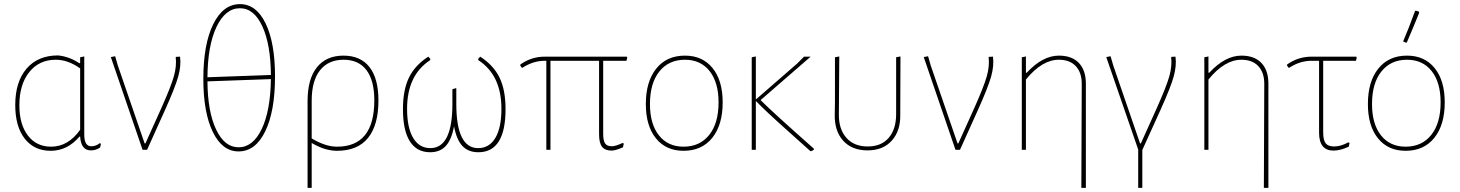

<svg xmlns="http://www.w3.org/2000/svg" viewBox="-20 -727 7088 932"><path d="M226 5Q146 5 100 -54Q54 -113 54 -217Q54 -330 109 -394Q164 -458 262 -458Q318 -452 365 -420L369 -421V-449L389 -453V-74Q389 -17 423 -17Q446 -17 464 -32L470 -29L466 -11Q446 3 421 3Q373 3 369 -64H366Q307 5 226 5ZM74 -216Q74 -123 115.5 -69Q157 -15 228 -15Q311 -15 369 -97V-395Q310 -437 251 -437Q170 -437 122 -377Q74 -317 74 -216Z M854 -452Q860 -408 845 -355Q830 -302 781 -193L694 0H672L518 -450L539 -454L552 -409L682 -31H686L764 -204Q810 -307 824 -356.5Q838 -406 833 -449L834 -451Z M1138 8Q1059 8 1013 -86.5Q967 -181 967 -344Q967 -512 1015 -609.5Q1063 -707 1145 -707Q1224 -707 1269.5 -613Q1315 -519 1315 -356Q1315 -187 1267.5 -89.5Q1220 8 1138 8ZM1145 -687Q1074 -687 1031 -596.5Q988 -506 987 -352L1295 -363Q1294 -511 1253.5 -599Q1213 -687 1145 -687ZM1138 -12Q1208 -12 1250.5 -101Q1293 -190 1295 -343L987 -332Q988 -185 1029 -98.5Q1070 -12 1138 -12Z M1473 185V-236Q1473 -344 1518.5 -400.5Q1564 -457 1647 -457Q1730 -457 1773.5 -401.5Q1817 -346 1817 -239Q1817 -120 1766.5 -57.5Q1716 5 1616 5Q1557 5 1493 -33V185ZM1493 -238V-55Q1560 -15 1616 -15Q1797 -15 1797 -240Q1797 -336 1759 -386.5Q1721 -437 1648 -437Q1574 -437 1533.5 -386Q1493 -335 1493 -238Z M2068 12Q2003 12 1969.5 -41Q1936 -94 1936 -197Q1936 -290 1965 -350Q1994 -410 2059 -452L2069 -441L2068 -435Q1956 -362 1956 -199Q1956 -107 1985.5 -57.5Q2015 -8 2069 -8Q2176 -8 2176 -222V-294L2193 -299L2195 -298V-222Q2195 -8 2301 -8Q2355 -8 2384.5 -57.5Q2414 -107 2414 -199Q2414 -362 2302 -435L2301 -441L2311 -452Q2376 -410 2405 -350Q2434 -290 2434 -197Q2434 12 2302 12Q2253 12 2224.5 -18.5Q2196 -49 2184 -114Q2172 -49 2144 -18.5Q2116 12 2068 12Z M2632 0V-432H2625Q2568 -432 2516 -398L2512 -399L2505 -410L2506 -414Q2559 -452 2625 -452H3022L3025 -448L3021 -432H2908V-77Q2908 -44 2917.5 -30.5Q2927 -17 2950 -17Q2968 -17 3002 -33L3008 -30L3004 -12Q2968 4 2949 4Q2917 4 2902.5 -14.5Q2888 -33 2888 -75V-432H2652V0Z M3305 -457Q3390 -457 3439 -396.5Q3488 -336 3488 -230Q3488 -121 3437.5 -58Q3387 5 3298 5Q3213 5 3164 -55.5Q3115 -116 3115 -222Q3115 -331 3165.5 -394Q3216 -457 3305 -457ZM3305 -437Q3226 -437 3180.5 -380Q3135 -323 3135 -222Q3135 -125 3178.5 -70Q3222 -15 3298 -15Q3377 -15 3422.5 -72Q3468 -129 3468 -230Q3468 -327 3424.5 -382Q3381 -437 3305 -437Z M3629 0V-449L3649 -453V-244L3849 -418L3883 -452H3915L3672 -241Q3734 -179 3931 -5V-1Q3924 5 3917 7L3913 6Q3908 1 3801 -94.5Q3694 -190 3649 -237V0Z M4032 -172 4033 -229V-449L4054 -453L4052 -173Q4051 -101 4088 -58.5Q4125 -16 4192 -16Q4258 -16 4294 -58Q4330 -100 4330 -173V-449L4351 -453L4350 -172Q4352 -93 4309.5 -45Q4267 3 4191 3Q4115 3 4072.5 -44.5Q4030 -92 4032 -172Z M4800 -452Q4806 -408 4791 -355Q4776 -302 4727 -193L4640 0H4618L4464 -450L4485 -454L4498 -409L4628 -31H4632L4710 -204Q4756 -307 4770 -356.5Q4784 -406 4779 -449L4780 -451Z M4960 -453V-374H4964Q5041 -457 5120 -457Q5183 -457 5217 -421.5Q5251 -386 5251 -321V185H5229L5231 -320Q5231 -375 5202 -406Q5173 -437 5120 -437Q5038 -437 4960 -341V0H4940V-449Z M5505 185V-1L5350 -450L5371 -454L5384 -409L5514 -31H5518L5596 -204Q5642 -307 5656 -356.5Q5670 -406 5665 -449L5666 -451L5686 -452Q5692 -408 5677 -354.5Q5662 -301 5613 -193L5525 1V185Z M5846 -453V-374H5850Q5927 -457 6006 -457Q6069 -457 6103 -421.5Q6137 -386 6137 -321V185H6115L6117 -320Q6117 -375 6088 -406Q6059 -437 6006 -437Q5924 -437 5846 -341V0H5826V-449Z M6453 4Q6383 4 6383 -83V-432H6347Q6290 -432 6238 -398L6234 -399L6227 -410L6228 -414Q6281 -452 6347 -452H6563L6566 -448L6562 -432H6403V-84Q6403 -47 6415 -31.5Q6427 -16 6456 -16Q6488 -16 6525 -36L6531 -33L6527 -15Q6486 4 6453 4Z M6849 -674 6854 -675 6867 -671 6869 -665Q6845 -605 6809 -521L6804 -520L6791 -526Q6815 -581 6849 -674ZM6810 -457Q6895 -457 6944 -396.5Q6993 -336 6993 -230Q6993 -121 6942.5 -58Q6892 5 6803 5Q6718 5 6669 -55.5Q6620 -116 6620 -222Q6620 -331 6670.5 -394Q6721 -457 6810 -457ZM6810 -437Q6731 -437 6685.5 -380Q6640 -323 6640 -222Q6640 -125 6683.5 -70Q6727 -15 6803 -15Q6882 -15 6927.5 -72Q6973 -129 6973 -230Q6973 -327 6929.5 -382Q6886 -437 6810 -437Z"/></svg>

Font: Alegreya Sans SC Thin
Style: Regular
Weight: 100
Designer: Juan Pablo del Peral
Foundry: Huerta Tipografica
Version: Version 2.007